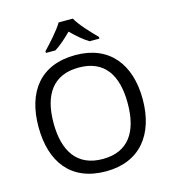

<svg xmlns="http://www.w3.org/2000/svg" viewBox="-135 -1053 1050 1173"><g transform="rotate(-15 390.5 -467.0)"><path d="M435 -944H345C319 -899 259 -834 222 -795V-784H282C317 -806 353 -838 389 -874C425 -838 463 -805 498 -784H560V-795C522 -833 459 -899 435 -944ZM720 -358C720 -580 606 -725 392 -725C168 -725 61 -578 61 -359C61 -138 168 10 391 10C606 10 720 -137 720 -358ZM156 -358C156 -538 230 -646 392 -646C553 -646 625 -538 625 -358C625 -178 553 -68 391 -68C230 -68 156 -178 156 -358Z"/></g></svg>

Font: Noto Sans Cuneiform
Style: Regular
Weight: 400
Designer: Monotype Design Team
Foundry: Monotype Imaging Inc.
Version: Version 2.001